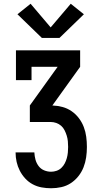

<svg xmlns="http://www.w3.org/2000/svg" viewBox="-20 -798 540 1023"><path d="M252 205Q227 205 202 200.5Q177 196 154.5 184Q132 172 114.5 153Q97 134 85.5 111.5Q74 89 68.5 64.5Q63 40 63 14H163Q164 34 169 52.5Q174 71 185.5 86.5Q197 102 215 109.5Q233 117 252 117Q267 117 281.5 112Q296 107 307 96.5Q318 86 325 72.5Q332 59 336 44.5Q340 30 341.5 15Q343 0 343 -15Q343 -31 341.5 -46Q340 -61 335.5 -75.5Q331 -90 324 -104Q317 -118 305.5 -128Q294 -138 279.5 -143Q265 -148 250 -148H139V-236L287 -442H148V-371H65V-530H407V-442L259 -236Q287 -235 313 -228Q339 -221 361.5 -205.5Q384 -190 400.5 -168Q417 -146 426.5 -121Q436 -96 439.5 -69Q443 -42 443 -15Q443 13 439 40.5Q435 68 425 93.5Q415 119 397.5 141Q380 163 357 178Q334 193 307 199Q280 205 252 205ZM203 -596 73 -722 143 -778 250 -652 357 -778 427 -722 297 -596Z"/></svg>

Font: Iosevka Slab Semibold
Style: Regular
Weight: 600
Monospace: yes
Designer: Belleve Invis
Foundry: Belleve Invis
Version: Version 11.1.1; ttfautohint (v1.8.3)